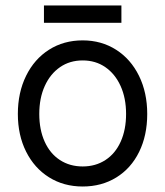

<svg xmlns="http://www.w3.org/2000/svg" viewBox="-20 -663 601 699"><path d="M45 -248Q45 -326 75 -387Q105 -448 158.5 -482Q212 -516 281 -516Q349 -516 402.5 -482Q456 -448 486 -387Q516 -326 516 -248Q516 -170 486.5 -110Q457 -50 403.5 -17Q350 16 281 16Q212 16 158.5 -17.5Q105 -51 75 -111Q45 -171 45 -248ZM439 -248Q439 -306 419 -350Q399 -394 363.5 -418.5Q328 -443 281 -443Q234 -443 198.5 -418.5Q163 -394 143 -350Q123 -306 123 -248Q123 -191 142.5 -147.5Q162 -104 198 -80.5Q234 -57 281 -57Q328 -57 364 -80.5Q400 -104 419.5 -147.5Q439 -191 439 -248ZM140 -643H422V-580H140Z"/></svg>

Font: Uncut Sans Variable
Style: Regular
Weight: 400
Designer: Kasper Nordkvist
Foundry: UNCUT.wtf
Version: Version 1.304;Glyphs 3.2 (3246)